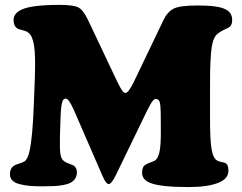

<svg xmlns="http://www.w3.org/2000/svg" viewBox="-20 -736 975 774"><path d="M116.2 -311 120.6 -425.3Q123.5 -513.2 117.2 -552.5Q110.8 -591.8 95.2 -603.5Q87.9 -610.4 70.8 -614.3Q53.7 -618.2 48.3 -622.1Q34.7 -632.8 34.7 -655.3Q34.7 -681.6 65.9 -696.8Q106.4 -716.3 219.2 -716.3Q273.4 -716.3 293.9 -707Q314.5 -697.8 334 -657.2L453.1 -405.8Q465.8 -379.9 472.7 -370.6Q479.5 -361.3 485.8 -361.3Q497.6 -361.3 519.5 -405.8L637.7 -652.3Q643.6 -664.6 647.7 -671.1Q651.9 -677.7 660.2 -686.5Q668.5 -695.3 679.2 -700.7Q703.6 -713.9 777.3 -713.9Q861.3 -713.9 889.2 -698.2Q916 -685.5 916 -655.3Q916 -631.8 899.4 -623.5Q897 -622.6 889.2 -618.9Q881.3 -615.2 874 -611.3Q866.7 -607.4 860.4 -602.1Q840.8 -590.3 833.7 -547.6Q826.7 -504.9 826.7 -400.4V-255.4Q826.7 -180.7 831.5 -144Q836.4 -107.4 848.1 -94.7Q855.5 -86.4 870.4 -83.5Q885.3 -80.6 888.7 -78.6Q900.9 -72.3 900.9 -48.3Q900.9 -16.1 862.3 0Q818.8 18.1 740.2 18.1Q630.4 18.1 588.4 2.4Q552.7 -9.8 552.7 -40.5Q552.7 -63.5 566.4 -71.8Q572.3 -76.2 584.2 -80.3Q596.2 -84.5 602.5 -87.9Q615.7 -93.8 622.3 -120.8Q628.9 -147.9 628.4 -211.4L627.9 -282.2Q627.4 -314.9 623.3 -325.9Q619.1 -336.9 607.9 -336.9Q605.5 -336.9 603 -335.7Q600.6 -334.5 597.9 -331.5Q595.2 -328.6 593 -325.9Q590.8 -323.2 587.9 -317.9Q585 -312.5 583 -308.8Q581.1 -305.2 577.4 -298.3Q573.7 -291.5 571.8 -287.6L445.3 -26.4Q428.7 5.9 418.5 5.9Q413.1 5.9 407.7 -0.5Q402.3 -6.8 393.6 -25.9L277.8 -292.5Q257.3 -338.4 245.6 -338.4Q238.8 -338.4 234.9 -333.5Q231 -328.6 228 -311.8Q225.1 -294.9 224.1 -263.2L221.7 -189.5Q220.2 -135.7 223.6 -115.2Q226.6 -94.2 238.8 -85.9Q245.1 -81.1 257.8 -76.4Q270.5 -71.8 274.9 -69.8Q290 -61 290 -42Q290 -26.9 283.2 -16.4Q276.4 -5.9 265.4 0.2Q254.4 6.3 235.6 9.8Q216.8 13.2 198 14.2Q179.2 15.1 151.4 15.1Q120.6 15.1 98.9 13.2Q77.1 11.2 58.1 6.1Q39.1 1 29.5 -9Q20 -19 20 -34.2Q20 -56.2 35.2 -67.4Q41 -71.8 56.2 -76.2Q71.3 -80.6 78.6 -85.4Q91.8 -93.8 99.1 -127.4Q111.3 -182.1 116.2 -311Z"/></svg>

Font: Cooper* ExtraBold
Style: Regular
Weight: 800
Designer: Owen Earl
Foundry: indestructible type*
Version: Version 0.001